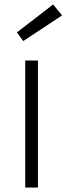

<svg xmlns="http://www.w3.org/2000/svg" viewBox="-20 -840 298 860"><path d="M93 0V-569H150V0ZM84 -656 56 -695 218 -820 258 -771Z"/></svg>

Font: Yaldevi ExtraLight Light
Style: Regular
Weight: 300
Version: Version 1.100